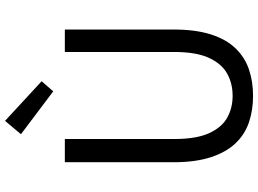

<svg xmlns="http://www.w3.org/2000/svg" viewBox="-151 -859 1023 761"><g transform="rotate(-90 360.5 -478.5)"><path d="M361 13Q305 13 257 -3Q209 -19 173.5 -56Q138 -93 118 -154Q98 -215 98 -302V-733H190V-300Q190 -212 213 -161.5Q236 -111 274.5 -89.5Q313 -68 361 -68Q410 -68 449 -89.5Q488 -111 511.5 -161.5Q535 -212 535 -300V-733H624V-302Q624 -215 604.5 -154Q585 -93 549 -56Q513 -19 465 -3Q417 13 361 13ZM379 -779 209 -907 262 -970 419 -825Z"/></g></svg>

Font: Noto Sans JP Thin
Style: Regular
Weight: 400
Version: Version 2.004-H2;hotconv 1.0.118;makeotfexe 2.5.65603